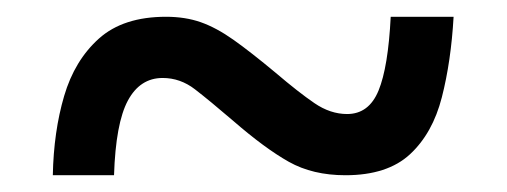

<svg xmlns="http://www.w3.org/2000/svg" viewBox="-20 -471 605 229"><path d="M43 -262Q44 -314 56.5 -356.5Q69 -399 98 -425Q127 -451 178 -451Q201 -451 219.5 -444.5Q238 -438 258.5 -423.5Q279 -409 309 -384Q336 -361 355 -348Q374 -335 394 -335Q420 -335 431.5 -363Q443 -391 446 -451H521Q518 -398 507 -355Q496 -312 469 -287Q442 -262 392 -262Q353 -262 324.5 -278Q296 -294 258 -327Q230 -351 212.5 -364.5Q195 -378 174 -378Q147 -378 132.5 -351Q118 -324 116 -262Z"/></svg>

Font: Noto Serif Ethiopic
Style: Bold
Weight: 700
Designer: Monotype Design Team
Foundry: Monotype Imaging Inc.
Version: Version 2.102; ttfautohint (v1.8.4.7-5d5b)